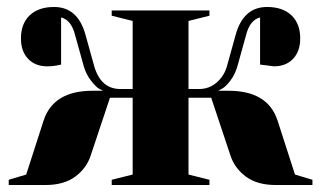

<svg xmlns="http://www.w3.org/2000/svg" viewBox="-20 -530 920 550"><path d="M605 -270H635Q747 -270 775 -185L825 -30L875 -15V0H770Q717 0 684.5 -24Q652 -48 640 -85L585 -250H520V-30L580 -15V0H300V-15L360 -30V-250H295L240 -85Q228 -48 195.5 -24Q163 0 110 0H5V-15L55 -30L105 -185Q133 -270 245 -270H275Q271 -272 263.5 -276Q256 -280 241.5 -298Q227 -316 220 -340L195 -430Q184 -473 155 -480V-345Q135 -340 115 -340Q81 -340 60.5 -361.5Q40 -383 40 -420Q40 -462 65 -486Q90 -510 135 -510Q203 -510 225 -430L250 -340Q269 -275 325 -275H360V-470L300 -485V-500H580V-485L520 -470V-275H550Q579 -275 600.5 -293.5Q622 -312 630 -340L655 -430Q677 -510 745 -510Q790 -510 815 -486Q840 -462 840 -420Q840 -383 819.5 -361.5Q799 -340 765 -340L725 -345V-480Q696 -473 685 -430L660 -340Q653 -316 639.5 -298.5Q626 -281 616 -276Z"/></svg>

Font: Yeseva One
Style: Regular
Weight: 400
Designer: Jovanny Lemonad
Foundry: Jovanny Lemonad
Version: Version 2.000